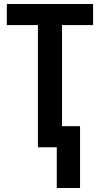

<svg xmlns="http://www.w3.org/2000/svg" viewBox="-20 -734 499 957"><path d="M263 203V0H169V-609H14V-714H444V-609H289V-105H379V203Z"/></svg>

Font: Noto Sans Condensed SemiBold
Style: Regular
Weight: 600
Width: 3
Designer: Monotype Design Team
Foundry: Monotype Imaging Inc.
Version: Version 2.013; ttfautohint (v1.8.4.7-5d5b)